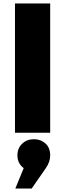

<svg xmlns="http://www.w3.org/2000/svg" viewBox="-20 -762 375 1102"><path d="M66 0V-742H268V0ZM68 320 116 203Q80 176 80 130Q80 89 107 63Q134 37 175 37Q214 37 241 61.5Q268 86 268 129Q268 168 243 203L162 320Z"/></svg>

Font: Trueno
Style: ExBd
Weight: 800
Designer: Julieta Ulanovsky
Foundry: Julieta Ulanovsky
Version: Version 3.001b